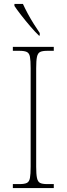

<svg xmlns="http://www.w3.org/2000/svg" viewBox="-20 -951 339 971"><path d="M45 0V-20H79Q104 -20 116 -26Q128 -32 131.5 -51Q135 -70 135 -108V-606Q135 -645 131.5 -663.5Q128 -682 116 -688Q104 -694 79 -694H45V-714H252V-694H219Q194 -694 182.5 -688Q171 -682 167 -663.5Q163 -645 163 -606V-108Q163 -70 167 -51Q171 -32 182.5 -26Q194 -20 219 -20H252V0ZM177 -771Q158 -789 133.5 -817.5Q109 -846 86.5 -875Q64 -904 53 -921V-931H96Q106 -909 120.5 -882Q135 -855 151.5 -829Q168 -803 181 -784V-771Z"/></svg>

Font: Noto Serif Georgian SemiCondensed Thin
Style: Regular
Weight: 100
Width: 4
Designer: Monotype Design Team, Akaki Razmadze
Foundry: Google LLC
Version: Version 2.003; ttfautohint (v1.8.4.7-5d5b)